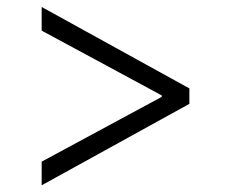

<svg xmlns="http://www.w3.org/2000/svg" viewBox="-20 -567 680 565"><path d="M537.3 -261.4 102.6 -21.7V-91.3L456 -282V-286.2L102.6 -476.9V-546.5L537.3 -306.8Z"/></svg>

Font: Inter UI Light
Style: Regular
Weight: 300
Designer: Rasmus Andersson
Foundry: rsms
Version: 3.2;8d6f07862